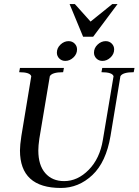

<svg xmlns="http://www.w3.org/2000/svg" viewBox="-20 -922 687 952"><path d="M392 -740 325 -902H351L429 -815L537 -902H563L442 -740ZM446 -661Q446 -684 464 -701Q482 -718 504 -718Q522 -718 534 -706Q546 -694 546 -677Q546 -654 528 -637Q510 -620 488 -620Q470 -620 458 -632Q446 -644 446 -661ZM262 -661Q262 -684 280 -701Q298 -718 320 -718Q338 -718 350 -706Q362 -694 362 -677Q362 -654 344 -637Q326 -620 304 -620Q286 -620 274 -632Q262 -644 262 -661ZM298 -24Q365 -24 420 -80Q475 -136 490 -228L543 -544Q537 -564 483 -564L487 -585H647L643 -564Q588 -564 577 -544L528 -248Q506 -118 438 -54Q370 10 282 10Q79 10 79 -176Q79 -202 86 -248L135 -544Q129 -564 75 -564L79 -585H297L293 -564Q238 -564 227 -544L175 -234Q170 -199 170 -176Q170 -103 204.5 -63.5Q239 -24 298 -24Z"/></svg>

Font: Judson
Style: Italic
Weight: 400
Italic angle: -9.5°
Version: Version 20110429